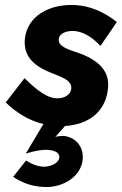

<svg xmlns="http://www.w3.org/2000/svg" viewBox="-20 -490 491 774"><path d="M79 -175 3 -77C46 -36 96 -4 155 10L84 129C116 119 149 113 169 114C191 115 221 121 219 145C217 168 184 182 157 182C135 182 108 172 85 157L33 223C76 251 117 264 170 264C233 263 304 225 313 156C320 99 281 61 235 58C224 58 213 59 203 62L242 18C334 12 404 -36 415 -130C425 -205 374 -245 312 -271C271 -287 210 -298 217 -335C221 -355 247 -366 273 -365C313 -366 354 -338 385 -305L451 -401C401 -441 341 -470 267 -470C176 -470 93 -425 81 -339C70 -259 124 -221 187 -196C226 -180 273 -167 267 -130C264 -108 239 -94 215 -94C175 -91 130 -124 79 -175Z"/></svg>

Font: Jost*
Style: Bold Italic
Weight: 700
Italic angle: -10°
Version: Version 3.7